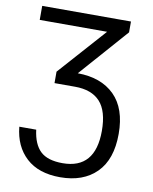

<svg xmlns="http://www.w3.org/2000/svg" viewBox="-98 -784 848 1065"><g transform="rotate(10 326.0 -251.5)"><path d="M43.5 -28.8H138.7Q148.9 52.2 189.5 90.6Q230 128.9 314.5 128.9Q498.5 128.9 498.5 -85Q498.5 -196.8 450.9 -248.8Q403.3 -300.8 309.1 -300.8H193.8V-365.2L431.6 -631.8H52.2V-710.9H552.2V-649.9L311.5 -377Q443.8 -376 518.6 -302Q593.3 -228 593.3 -85Q593.3 59.1 518.8 133.5Q444.3 208 314.5 208Q192.9 208 123.5 144.3Q54.2 80.6 43.5 -28.8Z"/></g></svg>

Font: Bert Sans Medium
Style: Regular
Weight: 500
Designer: Christian Robertson, Adam Twardoch, & Cristiano Sobral
Foundry: Google
Version: Version 12.135;January 10, 2020;FontCreator 12.0.0.2547 64-b